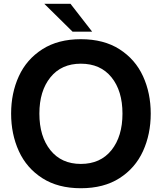

<svg xmlns="http://www.w3.org/2000/svg" viewBox="-20 -985 860 1019"><path d="M39 -382Q39 -491 80 -580.5Q121 -670 204.5 -723.5Q288 -777 409 -777Q531 -777 614.5 -723.5Q698 -670 739 -580.5Q780 -491 780 -382Q780 -273 739 -183Q698 -93 614.5 -39.5Q531 14 409 14Q288 14 204.5 -39.5Q121 -93 80 -183Q39 -273 39 -382ZM630 -382Q630 -503 571.5 -575Q513 -647 409 -647Q306 -647 247.5 -574.5Q189 -502 189 -382Q189 -261 247.5 -188Q306 -115 409 -115Q513 -115 571.5 -188Q630 -261 630 -382ZM354 -965 469 -817H365L215 -965Z"/></svg>

Font: Open Sauce Sans
Style: Bold
Weight: 700
Designer: Alfredo Marco Pradil
Foundry: Creative Sauce Fz LLC
Version: Version 1.477